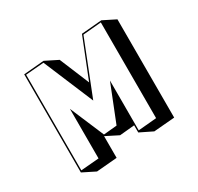

<svg xmlns="http://www.w3.org/2000/svg" viewBox="-183 -1034 1365 1325"><g transform="rotate(-30 500.0 -371.5)"><path d="M609 -18V-75L491 -64L392 -114V59L228 73L128 23V-759L290 -773L390 -723L488 -487L613 -802L775 -816L875 -766V17L709 31ZM619 -792 450 -364 283 -762 138 -750V12L282 0V-395L397 -124L503 -134L619 -426V-29L765 -42V-805Z"/></g></svg>

Font: Rampart One
Style: Regular
Weight: 400
Designer: Fontworks Inc.
Foundry: Fontworks Inc.
Version: Version 1.100